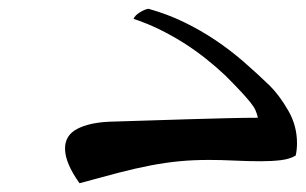

<svg xmlns="http://www.w3.org/2000/svg" viewBox="-20 -570 696 437"><path d="M318 -550Q361 -538 399 -519.5Q437 -501 470.5 -478.5Q504 -456 534.5 -429.5Q565 -403 594 -375Q616 -353 636 -318.5Q656 -284 656 -244Q656 -229 653 -216Q640 -208 619.5 -205.5Q599 -203 574 -203Q545 -203 514 -204.5Q483 -206 456 -206Q420 -206 388.5 -203Q357 -200 323 -193.5Q289 -187 250.5 -177Q212 -167 161 -153Q128 -199 128 -232Q128 -262 155.5 -276.5Q183 -291 229 -293Q262 -294 309.5 -295.5Q357 -297 405.5 -298.5Q454 -300 497.5 -301Q541 -302 567 -302Q565 -311 561.5 -319Q558 -327 549.5 -337.5Q541 -348 527.5 -362.5Q514 -377 493 -398Q473 -417 448.5 -436.5Q424 -456 397 -473Q370 -490 341 -504Q312 -518 284 -527Q287 -535 298.5 -542Q310 -549 318 -550Z"/></svg>

Font: Kaushan Script
Style: Regular
Weight: 400
Designer: Pablo Impallari
Foundry: Pablo Impallari
Version: Version 1.002